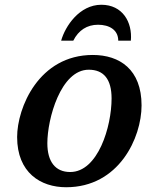

<svg xmlns="http://www.w3.org/2000/svg" viewBox="-20 -777 648 807"><path d="M237 -606H288C310 -650 346 -673 392 -673C440 -673 477 -651 477 -606H530C537 -684 495 -757 406 -757C314 -757 254 -667 237 -606ZM258 10C480 10 575 -198 575 -334C575 -485 483 -546 370 -546C143 -546 52 -324 52 -201C52 -51 151 10 258 10ZM275 -54C213 -54 179 -97 179 -175C179 -277 235 -484 353 -484C416 -484 449 -444 449 -363C449 -245 392 -54 275 -54Z"/></svg>

Font: Noto Serif Semi
Style: Italic
Weight: 600
Italic angle: -12°
Designer: Monotype Design Team
Foundry: Monotype Imaging Inc.
Version: Version 1.901